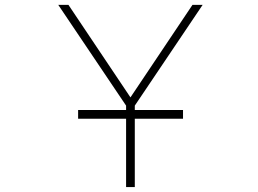

<svg xmlns="http://www.w3.org/2000/svg" viewBox="-20 -752 1040 774"><path d="M294.9 -273.4V-308.6H488.3V-326.2L214.8 -732.4H255.9L505.9 -359.4L755.9 -732.4H796.9L523.4 -326.2V-308.6H717.8V-273.4H523.4V2H488.3V-273.4Z"/></svg>

Font: GenEi Gothic M ExtraLight
Style: Regular
Weight: 200
Designer: o_tamon (Modified); [Source Han Sans]
Ryoko NISHIZUKA  (kana & ideographs); Paul D. Hunt (Latin, Greek & Cyrillic); Wenl
Version: Version 1.1a;Original Version 1.004